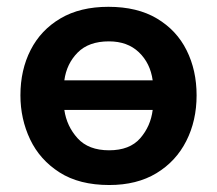

<svg xmlns="http://www.w3.org/2000/svg" viewBox="-20 -531 638 564"><path d="M301 12.5Q213 12.5 155 -24.5Q97 -61.5 68.5 -121.5Q40 -181.5 40 -251Q40 -325.5 70 -384.2Q100 -443 157.8 -477Q215.5 -511 298.5 -511Q383.5 -511 441.2 -476.5Q499 -442 528.2 -383.2Q557.5 -324.5 557.5 -251Q557.5 -176.5 527.2 -116.8Q497 -57 439.5 -22.2Q382 12.5 301 12.5ZM300 -409.5Q240.5 -409.5 208 -376.5Q175.5 -343.5 169 -295H428.5Q421.5 -345.5 388 -377.5Q354.5 -409.5 300 -409.5ZM300.5 -89.5Q361 -89.5 391.8 -124.8Q422.5 -160 428.5 -208H169Q176 -160 208 -124.8Q240 -89.5 300.5 -89.5Z"/></svg>

Font: Commissioner SemiBold
Style: Regular
Weight: 600
Designer: Kostas Bartsokas
Foundry: Kostas Bartsokas
Version: Version 1.000; ttfautohint (v1.8.3)